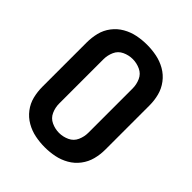

<svg xmlns="http://www.w3.org/2000/svg" viewBox="-209 -865 995 995"><g transform="rotate(45 288.0 -367.5)"><path d="M288 8Q324 8 359 1Q394 -6 425.5 -24Q457 -42 479 -71Q501 -100 510 -134.5Q519 -169 519 -205V-530Q519 -566 510 -600.5Q501 -635 479 -664Q457 -693 425.5 -711Q394 -729 359 -736Q324 -743 288 -743Q252 -743 217 -736Q182 -729 150.5 -711Q119 -693 97 -664Q75 -635 66.5 -600.5Q58 -566 58 -530V-205Q58 -169 66.5 -134.5Q75 -100 97 -71Q119 -42 150.5 -24Q182 -6 217 1Q252 8 288 8ZM288 -97Q259 -97 232 -109.5Q205 -122 193 -149Q181 -176 181 -205V-530Q181 -559 193 -586Q205 -613 232 -625.5Q259 -638 288 -638Q317 -638 344 -625.5Q371 -613 383 -586Q395 -559 395 -530V-205Q395 -176 383 -149Q371 -122 344 -109.5Q317 -97 288 -97Z"/></g></svg>

Font: Iosevka Sparkle
Style: Bold
Weight: 700
Designer: Belleve Invis
Foundry: Belleve Invis
Version: Version 4.5.0; ttfautohint (v1.8.3)